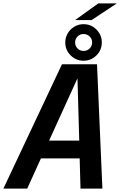

<svg xmlns="http://www.w3.org/2000/svg" viewBox="-45 -1120 716 1140"><path d="M-25 0 323 -738.5H531L563 0H433L428 -179.5H198L116.5 0ZM246.5 -285H425.5L415 -655ZM451 -759.5Q406.5 -759.5 374.5 -791.2Q342.5 -823 342.5 -868Q342.5 -897.5 357.2 -922.2Q372 -947 396.8 -961.8Q421.5 -976.5 451 -976.5Q496 -976.5 527.8 -944.5Q559.5 -912.5 559.5 -868Q559.5 -823 527.8 -791.2Q496 -759.5 451 -759.5ZM451 -817.5Q472.5 -817.5 487.2 -832Q502 -846.5 502 -868Q502 -889 487.2 -903.5Q472.5 -918 451 -918Q430 -918 415.5 -903.5Q401 -889 401 -868Q401 -846.5 415.5 -832Q430 -817.5 451 -817.5ZM401 -1001 539 -1100H649L499 -1001Z"/></svg>

Font: Epilogue SemiBold
Style: Italic
Weight: 600
Italic angle: -12°
Designer: Tyler Finck
Foundry: Etcetera Type Co
Version: Version 2.111; ttfautohint (v1.8.3)